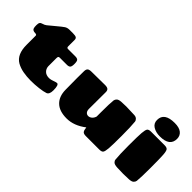

<svg xmlns="http://www.w3.org/2000/svg" viewBox="-8 -1353 1976 1976"><g transform="rotate(45 980.0 -364.5)"><path d="M102 -364Q102 -380 80 -380Q41 -380 34 -406Q30 -419 30 -446Q30 -473 37.5 -484.5Q45 -496 66.5 -501.5Q88 -507 105.5 -520.5Q123 -534 177.5 -580Q232 -626 253.5 -640Q275 -654 307 -654H357Q392 -654 404 -645.5Q416 -637 416 -619V-524Q416 -503 434 -503H541Q567 -503 578.5 -492Q590 -481 590 -441.5Q590 -402 578 -391Q566 -380 542 -380H438Q424 -380 420 -373Q416 -366 416 -353V-233Q418 -199 441.5 -176Q465 -153 508 -153Q529 -153 560 -164.5Q591 -176 602 -176Q629 -176 629 -96Q629 -38 598 -26Q566 -15 508 -8Q450 -1 392 -1Q334 -1 281.5 -10.5Q229 -20 186 -44Q102 -93 102 -231Z M1023 -465 1022 -221Q1022 -192 1035 -177Q1048 -162 1068.5 -162Q1089 -162 1107.5 -177.5Q1126 -193 1134 -220V-281Q1134 -413 1140 -461Q1143 -478 1157 -491Q1171 -504 1206.5 -506.5Q1242 -509 1277 -509Q1312 -509 1396 -505Q1420 -504 1434 -491Q1448 -478 1450 -461Q1457 -396 1457 -261.5Q1457 -127 1453 -78Q1449 -29 1438 -14Q1427 1 1393 1H1198Q1164 1 1152.5 -14Q1141 -29 1138 -65V-66Q1035 13 929 13Q823 13 768.5 -39.5Q714 -92 712.5 -188Q711 -284 711 -359Q711 -434 712 -460Q713 -486 725.5 -497.5Q738 -509 774 -509L966 -511Q998 -511 1010.5 -499.5Q1023 -488 1023 -465Z M1641 -506H1836Q1870 -506 1881.5 -491Q1893 -476 1896.5 -424.5Q1900 -373 1900 -236.5Q1900 -100 1894 -44Q1891 -27 1877 -14Q1863 -1 1827.5 1.5Q1792 4 1743 4Q1694 4 1654 1.5Q1614 -1 1600 -14Q1586 -27 1584 -44Q1577 -109 1577 -243.5Q1577 -378 1581 -427Q1585 -476 1596 -491Q1607 -506 1641 -506ZM1749 -742Q1815 -742 1848.5 -715.5Q1882 -689 1882 -643Q1882 -535 1738 -535Q1680 -535 1639 -560Q1598 -585 1598 -635Q1598 -742 1749 -742Z"/></g></svg>

Font: Chango
Style: Regular
Weight: 400
Designer: Manuel Lupez
Foundry: Fontstage
Version: Version 1.001